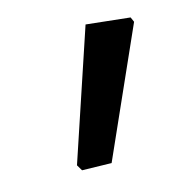

<svg xmlns="http://www.w3.org/2000/svg" viewBox="-30 -526 223 249"><g transform="rotate(-5 82.0 -402.0)"><path d="M152 -492 107 -312 68 -306 62 -313 89 -494 148 -498Z"/></g></svg>

Font: Alegreya Sans SC
Style: Italic
Weight: 400
Italic angle: -7°
Designer: Juan Pablo del Peral
Foundry: Huerta Tipografica
Version: Version 2.008; ttfautohint (v1.6)